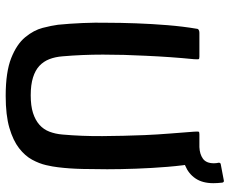

<svg xmlns="http://www.w3.org/2000/svg" viewBox="-86 -713 807 675"><g transform="rotate(90 317.5 -375.5)"><path d="M317 8Q233 8 184 -11.5Q135 -31 110.5 -61Q86 -91 78 -122Q70 -153 67 -176Q63 -216 61 -262Q59 -308 60 -347Q60 -395 62 -450.5Q64 -506 68.5 -561Q73 -616 81 -663Q81 -668 85 -670.5Q89 -673 95 -673Q116 -673 137 -673Q158 -673 179 -673Q187 -673 188 -670.5Q189 -668 188 -653Q184 -613 181 -570.5Q178 -528 176 -483Q172 -407 172 -334Q172 -261 178 -192Q180 -166 188 -145.5Q196 -125 211.5 -110.5Q227 -96 252.5 -88Q278 -80 315 -80Q352 -80 377 -88Q402 -96 418.5 -110.5Q435 -125 443 -146Q451 -167 453 -192Q459 -260 458.5 -332Q458 -404 455 -480Q453 -526 449.5 -569Q446 -612 443 -653Q442 -668 443 -670.5Q444 -673 452 -673Q474 -673 496 -673Q518 -673 539 -673Q546 -673 549.5 -670.5Q553 -668 554 -663Q562 -616 566.5 -561Q571 -506 573 -451Q575 -396 575 -349Q575 -309 574 -262.5Q573 -216 568 -176Q566 -158 560.5 -134Q555 -110 541.5 -85Q528 -60 501 -39Q474 -18 429.5 -5Q385 8 317 8ZM615 -759Q620 -760 622 -754Q623 -745 623.5 -737Q624 -729 624 -722Q624 -684 607.5 -659.5Q591 -635 562 -623Q533 -611 497 -609Q491 -609 491 -615V-667Q491 -673 497 -673Q522 -674 538 -685.5Q554 -697 554 -724Q554 -728 553.5 -732.5Q553 -737 552 -741Q552 -747 557 -748Z"/></g></svg>

Font: Glory Thin SemiBold
Style: Regular
Weight: 600
Version: Version 1.011